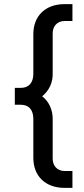

<svg xmlns="http://www.w3.org/2000/svg" viewBox="-20 -765 409 933"><path d="M294 148C201 148 142 91 142 2C142 2 142 -187 142 -187C142 -229 122 -256 81 -256C81 -256 52 -256 52 -256C52 -256 52 -338 52 -338C52 -338 81 -338 81 -338C122 -338 142 -365 142 -407C142 -407 142 -599 142 -599C142 -688 201 -745 294 -745C294 -745 332 -745 332 -745C332 -745 332 -663 332 -663C332 -663 294 -663 294 -663C258 -663 234 -637 236 -598C236 -598 236 -413 236 -413C238 -366 220 -326 185 -297C218 -272 237 -230 236 -185C236 -185 236 1 236 1C234 40 258 66 294 66C294 66 332 66 332 66C332 66 332 148 332 148C332 148 294 148 294 148Z"/></svg>

Font: Preevio_Regular
Style: Regular
Weight: 500
Designer: Gumpita Rahayu
Foundry: Tokotype Studio
Version: ""